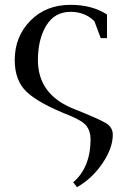

<svg xmlns="http://www.w3.org/2000/svg" viewBox="-20 -472 534 795"><path d="M41 -223Q41 -320 105.5 -386Q170 -452 272 -452Q361 -452 423 -412V-314H397L371 -384Q332 -423 272 -423Q206 -423 171.5 -366Q137 -309 137 -223Q137 -80 286 -21Q394 22 420.5 39Q447 56 447 86Q447 141 404.5 204Q362 267 299 303L283 283Q355 221 355 104Q355 72 338.5 50Q322 28 265 5Q141 -44 91 -91Q41 -138 41 -223Z"/></svg>

Font: Dihjauti
Style: Bold
Weight: 700
Designer: T. Christopher White
Version: Version 3.0.0